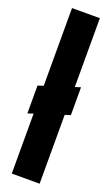

<svg xmlns="http://www.w3.org/2000/svg" viewBox="-147 -776 472 810"><g transform="rotate(20 88.5 -371.5)"><path d="M26 0V-269L1 -261V-386L26 -394V-743H151V-434L176 -442V-317L151 -309V0Z"/></g></svg>

Font: Saira UltraCondensed Black
Style: Regular
Weight: 900
Width: 1
Designer: Hector Gatti with collaboration of the Omnibus-Type team
Foundry: Omnibus-Type
Version: Version 1.101